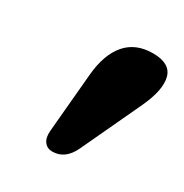

<svg xmlns="http://www.w3.org/2000/svg" viewBox="-105 -875 544 568"><g transform="rotate(30 166.5 -590.5)"><path d="M147 -390Q129.5 -390 119.5 -403Q109.5 -416 111.5 -440L129.5 -642.5Q136 -714.5 169 -752.8Q202 -791 260.5 -791Q319.5 -791 330.2 -751.5Q341 -712 309 -643L213.5 -439Q190.5 -390 147 -390Z"/></g></svg>

Font: Fraunces 72pt S100 Black
Style: Italic
Weight: 900
Italic angle: -16°
Version: Version 1.000; ttfautohint (v1.8.3)